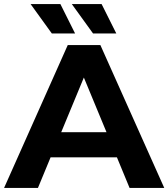

<svg xmlns="http://www.w3.org/2000/svg" viewBox="-29 -921 825 941"><path d="M544 -150H219L157 0H-9L303 -700H463L776 0H606ZM493 -273 382 -541 271 -273ZM121 -901H267L339 -757H225ZM323 -901H469L541 -757H427Z"/></svg>

Font: APTA Sans Regular
Style: Bold Italic
Weight: 700
Version: Version 7.200